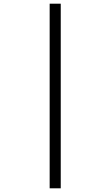

<svg xmlns="http://www.w3.org/2000/svg" viewBox="-20 -780 599 1040"><path d="M249 240V-760H309V240Z"/></svg>

Font: Noto Serif Dives Akuru
Style: Regular
Weight: 400
Designer: Fernando Caro
Foundry: Fernando Caro
Version: Version 2.000; ttfautohint (v1.8.4.7-5d5b)